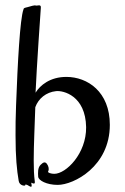

<svg xmlns="http://www.w3.org/2000/svg" viewBox="-20 -692 473 729"><path d="M135 -662C137 -678 121 -669 116 -671C110 -673 96 -668 85 -665C73 -662 70 -662 69 -656C56 -620 47 -455 41 -292C39 -247 39 -210 39 -178C39 -94 44 -46 51 -5C54 14 77 15 76 11C74 6 85 10 90 14C109 26 95 -1 100 2C106 5 114 9 112 -4C109 -25 108 -53 108 -83C108 -143 112 -217 114 -285C126 -318 155 -342 193 -346C220 -349 305 -329 307 -209C308 -109 231 -32 186 -32C175 -32 159 -36 163 -42C167 -48 165 -61 158 -70C151 -79 144 -76 134 -66C123 -55 124 -36 125 -21C126 -7 157 10 199 10C260 10 397 -60 397 -218C397 -344 312 -400 232 -400C170 -400 132 -368 115 -340C119 -433 134 -649 135 -662Z"/></svg>

Font: Oregano
Style: Regular
Weight: 400
Designer: Astigmatic (AOETI)
Foundry: Astigmatic (AOETI)
Version: Version 1.000